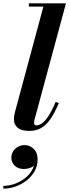

<svg xmlns="http://www.w3.org/2000/svg" viewBox="-59 -770 413 1144"><path d="M116 10Q68 10 46 -9Q24 -28 24 -59Q24 -73 26.2 -84.5Q28.5 -96 30.5 -103.5L199.5 -730.5H113V-750H334L146.5 -56Q145.5 -51.5 144.8 -47Q144 -42.5 144 -39Q144 -23 158.5 -23Q174 -23 191.5 -35.5Q209 -48 229.2 -78.2Q249.5 -108.5 272.5 -162.5L291.5 -156Q267.5 -98.5 242.2 -61.8Q217 -25 186.5 -7.5Q156 10 116 10ZM-39 354V337.5Q-6.5 337.5 26.8 326Q60 314.5 88.2 293Q116.5 271.5 133 241.8Q149.5 212 148 175.5H164Q164 196 151.5 209.8Q139 223.5 120.5 230.2Q102 237 84.5 237Q48.5 237 28.5 217Q8.5 197 8.5 168Q8.5 149 19 132.2Q29.5 115.5 47.2 105Q65 94.5 86.5 94.5Q118.5 94.5 141.8 117Q165 139.5 165 180Q165 218.5 147 250.2Q129 282 99.5 305.2Q70 328.5 33.8 341.2Q-2.5 354 -39 354Z"/></svg>

Font: Bodoni Moda 11pt
Style: Bold Italic
Weight: 700
Italic angle: -13°
Designer: Owen Earl
Foundry: indestructible type
Version: Version 2.004